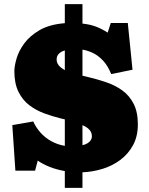

<svg xmlns="http://www.w3.org/2000/svg" viewBox="-20 -826 727 936"><path d="M296 90V8Q256 1 222 -12.5Q188 -26 164 -43L151 6H55L40 -216L142 -234Q155 -205 177 -180Q199 -155 229.5 -138Q260 -121 296 -115V-244Q291 -245 285.5 -246.5Q280 -248 275 -249Q235 -259 195.5 -273.5Q156 -288 123 -313Q90 -338 70 -378.5Q50 -419 50 -479Q50 -503 60.5 -540Q71 -577 98 -614Q125 -651 173 -679Q221 -707 296 -713V-806H382V-711Q420 -707 448.5 -696Q477 -685 505 -667L520 -714H603L626 -486L522 -465Q505 -507 481.5 -531.5Q458 -556 432.5 -568Q407 -580 382 -584V-457Q387 -456 392.5 -454.5Q398 -453 407 -451Q454 -440 498 -425Q542 -410 576.5 -385Q611 -360 631.5 -320Q652 -280 652 -220Q652 -161 628.5 -118Q605 -75 566 -46Q527 -17 479 -2.5Q431 12 382 14V90ZM382 -118Q398 -122 408 -128.5Q418 -135 423 -143.5Q428 -152 428 -161Q428 -174 423 -183.5Q418 -193 408 -201Q398 -209 382 -216ZM296 -484V-580Q278 -575 267 -564Q256 -553 256 -536Q256 -525 261 -515.5Q266 -506 275 -498.5Q284 -491 296 -484Z"/></svg>

Font: Literata Variable Black
Style: Regular
Weight: 900
Designer: Latin by Veronika Burian and Jose Scaglione. Greek by Irene Vlachou. Cyrillic by Vera Evstafieva.
Foundry: TypeTogether
Version: Version 3.021